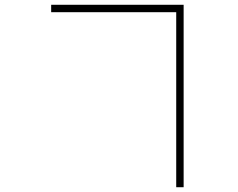

<svg xmlns="http://www.w3.org/2000/svg" viewBox="-20 -739 996 803"><path d="M717 -688V44H748V-719H194V-688Z"/></svg>

Font: Kinto Sans Thin
Style: Regular
Weight: 100
Designer: Authors: Ryoko NISHIZUKA  (kana & ideographs); Paul D. Hunt (Latin, Greek & Cyrillic); Wenlong ZHANG  (bopomofo); Sandol
Foundry: Adobe Systems Incorporated, ookami Inc.
Version: Version 0.001